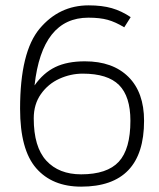

<svg xmlns="http://www.w3.org/2000/svg" viewBox="-20 -682 593 717"><path d="M55 -276Q55 -488 128 -575Q201 -662 311 -662Q361 -662 397.5 -651.5Q434 -641 468 -618L444 -580Q411 -600 382 -608Q353 -616 310 -616Q137 -616 109 -363Q142 -410 186.5 -431.5Q231 -453 297 -453Q401 -453 459.5 -395Q518 -337 518 -231Q518 15 283 15Q175 15 115 -54Q55 -123 55 -276ZM467 -231Q467 -322 424.5 -364.5Q382 -407 289 -407Q244 -407 202 -388Q160 -369 133 -331Q106 -293 106 -240Q106 -133 153 -82Q200 -31 283 -31Q380 -31 423.5 -78Q467 -125 467 -231Z"/></svg>

Font: Pridi ExtraLight
Style: Regular
Weight: 275
Designer: Katatrad Team
Foundry: CadsonDemak
Version: Version 1.001